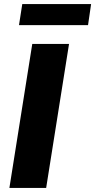

<svg xmlns="http://www.w3.org/2000/svg" viewBox="-20 -920 466 940"><path d="M26 0 138 -705H318L206 0ZM73 -797 89 -900H426L411 -797Z"/></svg>

Font: Nunito Sans 10pt SemiCondensed Black
Style: Italic
Weight: 900
Width: 4
Italic angle: -9°
Designer: Vernon Adams
Foundry: Vernon Adams
Version: Version 3.101;gftools[0.9.27]